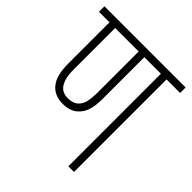

<svg xmlns="http://www.w3.org/2000/svg" viewBox="-173 -741 861 861"><g transform="rotate(45 257.5 -311.0)"><path d="M429 -587V0H393V-587H288V-323Q288 -280 279.5 -252Q271 -224 250 -205Q238 -193 219.5 -186.5Q201 -180 177 -180Q149 -180 128.5 -189.5Q108 -199 95 -216Q67 -250 67 -326V-587H0V-622H515V-587ZM176 -214Q208 -214 226 -231Q241 -245 246.5 -268Q252 -291 252 -329V-587H103V-328Q103 -293 108.5 -271.5Q114 -250 124 -237Q141 -214 176 -214Z"/></g></svg>

Font: Noto Sans Devanagari ExtraCondensed ExtraLight
Style: Regular
Weight: 200
Width: 2
Designer: Jelle Bosma - Monotype Design Team
Foundry: Monotype Imaging Inc.
Version: Version 2.004; ttfautohint (v1.8.4.7-5d5b)